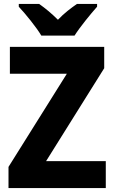

<svg xmlns="http://www.w3.org/2000/svg" viewBox="-20 -951 577 971"><path d="M189 -771H357C384 -814 439 -881 471 -917V-931H369C339 -910 305 -885 273 -851C240 -884 208 -910 178 -931H75V-917C109 -881 164 -813 189 -771ZM515 0V-136H213L507 -606V-714H30V-578H318L23 -107V0Z"/></svg>

Font: Noto Sans Gujarati UI SemiCondensed ExtraBold
Style: Regular
Weight: 800
Width: 4
Designer: Jelle Bosma - Monotype Design Team, Universal Thirst
Foundry: Monotype Imaging Inc.
Version: Version 2.106